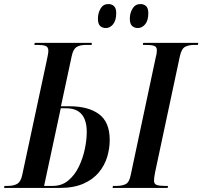

<svg xmlns="http://www.w3.org/2000/svg" viewBox="-42 -925 996 945"><path d="M-22 0 -20 -10H-4Q25 -10 42.5 -20Q60 -30 67 -62L187 -622Q190 -637 193 -651.5Q196 -666 196 -675Q196 -694 182 -699Q168 -704 144 -704H127L129 -714H410L409 -704H382Q352 -704 335 -693.5Q318 -683 311 -649L258 -402H300Q393 -402 445.5 -363Q498 -324 498 -236Q498 -194 485.5 -152.5Q473 -111 444.5 -76.5Q416 -42 368.5 -21Q321 0 251 0ZM218 -10Q262 -10 294 -36.5Q326 -63 346 -104.5Q366 -146 375.5 -191.5Q385 -237 385 -275Q385 -392 284 -392H257L175 -10ZM512 0 514 -10H532Q558 -10 576 -18.5Q594 -27 601 -62L724 -640Q728 -655 729 -664Q730 -673 730 -678Q730 -695 716 -699.5Q702 -704 678 -704H661L663 -714H934L932 -704H915Q887 -704 869 -694.5Q851 -685 843 -647L722 -80Q719 -66 717.5 -55Q716 -44 716 -36Q716 -19 730 -14.5Q744 -10 768 -10H785L783 0ZM637 -787Q619 -787 608 -797.5Q597 -808 597 -833Q597 -861 610.5 -883Q624 -905 649 -905Q667 -905 677.5 -894.5Q688 -884 688 -860Q688 -824 672.5 -805.5Q657 -787 637 -787ZM480 -787Q461 -787 450.5 -797.5Q440 -808 440 -833Q440 -861 453 -883Q466 -905 491 -905Q509 -905 519.5 -894.5Q530 -884 530 -861Q530 -824 514.5 -805.5Q499 -787 480 -787Z"/></svg>

Font: Noto Serif Display ExtraCondensed SemiBold
Style: Italic
Weight: 600
Width: 2
Italic angle: -12°
Designer: Monotype Design Team
Foundry: Monotype Imaging Inc.
Version: Version 2.009